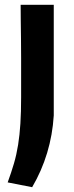

<svg xmlns="http://www.w3.org/2000/svg" viewBox="-20 -560 310 800"><path d="M12 200Q27 159 38 121.5Q49 84 55.5 43Q62 2 65 -45.5Q68 -93 68 -155Q68 -165 68 -189Q68 -213 68 -246Q68 -279 68 -318.5Q68 -358 67.5 -397.5Q67 -437 66.5 -474Q66 -511 66 -540H204V-79Q194 83 114 220Z"/></svg>

Font: Encode Sans Normal
Style: SemiBold
Weight: 600
Designer: Pablo Impallari, Andres Torresi
Foundry: Pablo Impallari, Andres Torresi
Version: Version 1.000; ttfautohint (v1.00) -l 8 -r 50 -G 200 -x 14 -